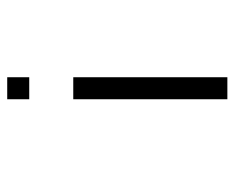

<svg xmlns="http://www.w3.org/2000/svg" viewBox="-79 -620 650 532"><g transform="rotate(-90 246.0 -354.0)"><path d="M237 -659H298V-598H237ZM237 -476H298V-49H237Z"/></g></svg>

Font: IBM 3270 Semi-Condensed
Style: Condensed
Weight: 400
Monospace: yes
Version: Version 2.3.1